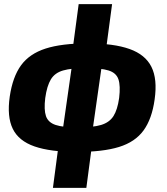

<svg xmlns="http://www.w3.org/2000/svg" viewBox="-20 -720 805 925"><path d="M403 -511Q528 -511 604 -484Q680 -457 709.5 -398Q739 -339 725 -241Q712 -147 671.5 -91.5Q631 -36 553.5 -12Q476 12 350 12Q223 12 146.5 -14.5Q70 -41 41.5 -99.5Q13 -158 27 -255Q41 -350 81.5 -405.5Q122 -461 199.5 -486Q277 -511 403 -511ZM394 -392Q324 -392 284 -380.5Q244 -369 225 -337.5Q206 -306 198 -248Q191 -191 201.5 -160.5Q212 -130 248 -118Q284 -106 354 -106Q427 -106 467 -118Q507 -130 526.5 -160.5Q546 -191 554 -248Q561 -307 550.5 -338Q540 -369 503 -380.5Q466 -392 394 -392ZM520 -700 491 -483 477 -450 423 -72 424 -27 396 185H235L263 -27L279 -71L333 -449L330 -483L359 -700Z"/></svg>

Font: Exo 2 ExtraBold
Style: Italic
Weight: 800
Italic angle: -8°
Designer: Natanael Gama
Foundry: Natanael Gama
Version: Version 2.010